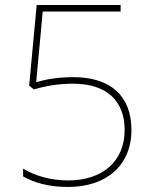

<svg xmlns="http://www.w3.org/2000/svg" viewBox="-20 -800 612 764"><path d="M250 -56C404 -56 503 -142 503 -283C503 -420 418 -493 272 -493C209 -493 161 -484 124 -473L150 -754H460V-780H126L96 -459L115 -444C161 -458 212 -467 271 -467C406 -467 476 -397 476 -283C476 -157 387 -82 251 -82C178 -82 117 -102 72 -129V-98C114 -74 172 -56 250 -56Z"/></svg>

Font: Noto Sans Malayalam UI Thin
Style: Regular
Weight: 100
Designer: Jelle Bosma - Monotype Design Team
Foundry: Monotype Imaging Inc.
Version: Version 2.104